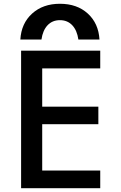

<svg xmlns="http://www.w3.org/2000/svg" viewBox="-20 -999 640 1019"><path d="M92 0V-730H512V-636H204V-433H502V-340H204V-94H512V0ZM298 -979Q208 -979 150.5 -927Q93 -875 88 -789H200Q207 -838 232.5 -865Q258 -892 298 -892Q338 -892 363.5 -865Q389 -838 396 -789H508Q503 -875 446 -927Q389 -979 298 -979Z"/></svg>

Font: M PLUS Code Latin 60 Medium
Style: Regular
Weight: 500
Width: 7
Monospace: yes
Designer: Coji Morishita
Foundry: UNDERFOREST DESIGN
Version: Version 1.005; ttfautohint (v1.8.3)